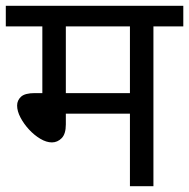

<svg xmlns="http://www.w3.org/2000/svg" viewBox="-20 -642 652 662"><path d="M509 -551V0H428V-250H207V-213Q207 -180 192.5 -165.5Q178 -151 159 -151Q140 -151 119 -163.5Q98 -176 80 -195.5Q62 -215 50.5 -237Q39 -259 39 -278Q39 -296 52.5 -308.5Q66 -321 100 -321H126V-551H0V-622H612V-551ZM428 -551H207V-321H428Z"/></svg>

Font: uhindi85
Style: Book
Weight: 400
Designer: Jelle Bosma - Monotype Design Team
Foundry: Monotype Imaging Inc.
Version: Version 2.003